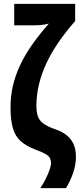

<svg xmlns="http://www.w3.org/2000/svg" viewBox="-20 -780 429 986"><path d="M370 27Q370 64 356.5 105Q343 146 319 186H187Q202 164 214.5 139Q227 114 234.5 92Q242 70 242 58Q242 44 237 33Q232 22 214.5 11.5Q197 1 159 -13Q115 -30 87 -54.5Q59 -79 46.5 -120.5Q34 -162 34 -228Q34 -285 46 -338Q58 -391 82.5 -443.5Q107 -496 144 -549Q181 -602 231 -659Q221 -656 209.5 -654Q198 -652 186 -651Q174 -650 160 -650H53V-760H366V-672Q317 -616 280 -562Q243 -508 218 -454.5Q193 -401 180 -346.5Q167 -292 167 -236Q167 -204 174.5 -182.5Q182 -161 203 -145.5Q224 -130 264 -116Q297 -105 320.5 -87Q344 -69 357 -41.5Q370 -14 370 27Z"/></svg>

Font: Noto Sans Display ExtraCondensed
Style: Bold
Weight: 700
Width: 2
Designer: Monotype Design Team
Foundry: Monotype Imaging Inc.
Version: Version 2.003